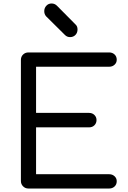

<svg xmlns="http://www.w3.org/2000/svg" viewBox="-20 -1082 735 1102"><path d="M143 0Q125 0 112.5 -12.5Q100 -25 100 -43V-738Q100 -757 112.5 -769Q125 -781 143 -781H607Q625 -781 637.5 -769.5Q650 -758 650 -739Q650 -722 637.5 -710.5Q625 -699 607 -699H187V-434H491Q510 -434 522 -422Q534 -410 534 -393Q534 -375 522 -363Q510 -351 491 -351H187V-82H607Q625 -82 637.5 -70.5Q650 -59 650 -42Q650 -23 637.5 -11.5Q625 0 607 0ZM382 -869Q365 -869 353 -881L245 -988Q234 -1000 234 -1018Q234 -1036 246 -1049Q258 -1062 276 -1062Q294 -1062 307 -1049L414 -941Q425 -931 425 -913Q425 -894 413 -881.5Q401 -869 382 -869Z"/></svg>

Font: Comfortaa Medium
Style: Regular
Weight: 500
Designer: Johan Aakerlund
Foundry: Johan Aakerlund
Version: Version 3.104; ttfautohint (v1.8.1.43-b0c9)